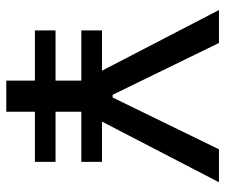

<svg xmlns="http://www.w3.org/2000/svg" viewBox="-74 -660 733 626"><g transform="rotate(90 293.0 -346.5)"><path d="M78.6 -244.6H242.2V-160.6H78.6V-93.3H242.2V0H343.8V-93.3H507.3V-160.6H343.8V-244.6H507.3V-312H376L573.7 -693.4H466.3L297.4 -346.7H288.6L119.6 -693.4H12.2L210 -312H78.6Z"/></g></svg>

Font: Cascadia Mono NF
Style: Regular
Weight: 400
Monospace: yes
Designer: Aaron Bell
Foundry: Saja Typeworks
Version: Version 2404.023